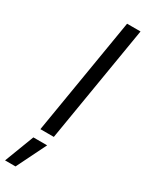

<svg xmlns="http://www.w3.org/2000/svg" viewBox="-302 -761 787 1037"><g transform="rotate(30 91.0 -242.5)"><path d="M149.9 -727.3 29.1 0H112.9L233.7 -727.3ZM13.5 241.5 104.4 57.5H18.5L-51.8 241.5Z"/></g></svg>

Font: Riot Sans 2.0
Style: Italic
Weight: 400
Italic angle: -9.39999°
Designer: Rasmus Andersson
Foundry: rsms
Version: Version 3.006;hotconv 1.0.109;makeotfexe 2.5.65596